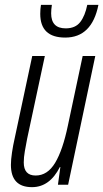

<svg xmlns="http://www.w3.org/2000/svg" viewBox="-20 -762 426 792"><path d="M386 -742H340Q331 -697 311 -671Q291 -645 251 -645Q191 -645 191 -707Q191 -722 194 -742H149Q146 -725 146 -705Q146 -607 249 -607Q359 -607 386 -742ZM227 -73H229L219 0H261L373 -531H321L260 -244Q239 -143 207.5 -90.5Q176 -38 127 -38Q78 -38 78 -92Q78 -113 82.5 -138.5Q87 -164 92 -190L165 -531H113L40 -189Q34 -163 29.5 -133Q25 -103 25 -82Q25 10 112 10Q185 10 227 -73Z"/></svg>

Font: Noto Sans Display Condensed Light
Style: Italic
Weight: 300
Width: 3
Designer: Monotype Design team
Foundry: Monotype Imaging Inc.
Version: 1.000